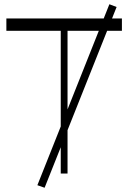

<svg xmlns="http://www.w3.org/2000/svg" viewBox="-20 -817 604 904"><path d="M190 67 156 55 495 -797 529 -784ZM10 -672V-730H554V-672ZM266 0V-730H298V0Z"/></svg>

Font: Savate ExtraLight
Style: Regular
Weight: 200
Designer: Max Esnée
Foundry: Plomb Type
Version: Version 2.000